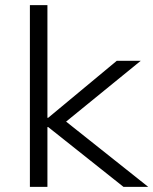

<svg xmlns="http://www.w3.org/2000/svg" viewBox="-20 -725 595 745"><path d="M96 0V-705H164V-268H167L433 -489H526L213 -234L214 -271L555 0H459L167 -232H164V0Z"/></svg>

Font: Nunito Sans 10pt SemiExpanded Light
Style: Regular
Weight: 300
Width: 6
Designer: Vernon Adams
Foundry: Vernon Adams
Version: Version 3.101;gftools[0.9.27]